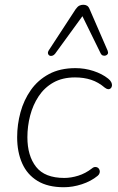

<svg xmlns="http://www.w3.org/2000/svg" viewBox="-20 -778 495 806"><path d="M248 8Q181 8 137.5 -18.5Q94 -45 73 -92.5Q52 -140 52 -202Q52 -255 66 -306.5Q80 -358 109.5 -400Q139 -442 185.5 -467Q232 -492 297 -492Q336 -492 372.5 -480Q409 -468 434 -448Q443 -441 447 -433Q451 -425 450 -418Q449 -411 444.5 -407Q440 -403 434 -403.5Q428 -404 420 -410Q393 -433 362.5 -443Q332 -453 295 -453Q242 -453 204 -431.5Q166 -410 142 -373.5Q118 -337 106.5 -292.5Q95 -248 95 -202Q95 -124 131.5 -77.5Q168 -31 250 -31Q278 -31 308.5 -40.5Q339 -50 366 -71Q373 -77 380 -77Q387 -77 391.5 -73.5Q396 -70 398 -64Q400 -58 398 -51.5Q396 -45 390 -40Q362 -17 323.5 -4.5Q285 8 248 8ZM432 -565Q435 -557 432.5 -552Q430 -547 424 -545Q418 -543 412 -545Q406 -547 403 -553L326 -710L211 -552Q206 -546 199.5 -544Q193 -542 188 -544.5Q183 -547 181.5 -553Q180 -559 185 -567L298 -740Q306 -751 313.5 -754.5Q321 -758 330 -758Q339 -758 345.5 -754Q352 -750 356 -740Z"/></svg>

Font: Nunito ExtraLight ExtraLight
Style: Italic
Weight: 250
Italic angle: -9°
Version: Version 3.602